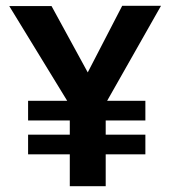

<svg xmlns="http://www.w3.org/2000/svg" viewBox="-20 -643 590 663"><path d="M345 0H221V-110H77V-178H221V-227H77V-295H212L12 -622H158L283 -393L402 -623H536L350 -295H482V-227H345V-178H482V-110H345Z"/></svg>

Font: Inconsolata SemiExpanded ExtraBold
Style: Regular
Weight: 800
Width: 6
Monospace: yes
Designer: Raph Levien, Cyreal, Brenton Simpson
Foundry: Raph Levien, Cyreal, Google
Version: Version 3.001; ttfautohint (v1.8.2.53-6de2)